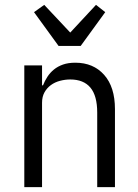

<svg xmlns="http://www.w3.org/2000/svg" viewBox="-20 -770 568 790"><path d="M221 -581 120 -720 162 -750 269 -636 375 -750 413 -720 312 -581ZM80 0V-501H153V-419H157Q164 -437 175 -454Q186 -471 202 -484Q218 -497 239.5 -504.5Q261 -512 290 -512Q364 -512 408.5 -462Q453 -412 453 -321V0H380V-307Q380 -376 352 -409.5Q324 -443 269 -443Q248 -443 227 -437.5Q206 -432 189.5 -420Q173 -408 163 -390Q153 -372 153 -347V0Z"/></svg>

Font: PlemolJP
Style: Regular
Weight: 400
Monospace: yes
Version: v2.0.4; ttfautohint (v1.8.4.7-5d5b-dirty) -l 6 -r 45 -G 200 